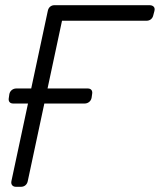

<svg xmlns="http://www.w3.org/2000/svg" viewBox="-20 -720 616 740"><path d="M31 -321Q21 -321 16.5 -327Q12 -333 14 -343L16 -357Q18 -367 25.5 -373Q33 -379 43 -379H318Q328 -379 332.5 -373Q337 -367 335 -357L333 -343Q331 -333 323.5 -327Q316 -321 306 -321ZM42 0Q32 0 27 -6Q22 -12 24 -22L164 -677Q166 -688 173 -694Q180 -700 190 -700H556Q567 -700 572.5 -694Q578 -688 575 -677L571 -662Q569 -652 562 -646Q555 -640 544 -640H219L87 -22Q85 -12 78 -6Q71 0 60 0Z"/></svg>

Font: Rubik Light
Style: Italic
Weight: 300
Italic angle: -12°
Designer: Hubert and Fischer
Foundry: Hubert and Fischer
Version: Version 2.300;gftools[0.9.30]